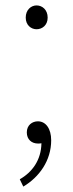

<svg xmlns="http://www.w3.org/2000/svg" viewBox="-20 -523 271 709"><path d="M115 -415C136 -415 156 -430 156 -458C156 -487 136 -503 115 -503C95 -503 75 -487 75 -458C75 -430 95 -415 115 -415ZM66 166C125 131 169 70 169 -5C169 -48 149 -75 120 -75C99 -75 79 -61 79 -34C79 -8 97 7 120 7C124 7 129 7 133 6C132 68 99 113 53 139Z"/></svg>

Font: Noto Sans CJK Thin
Style: Regular
Weight: 100
Designer: Ryoko NISHIZUKA (kana & ideographs); Paul D. Hunt (Latin, Greek & Cyrillic); Wenlong ZHANG (bopomofo); Sandoll Communica
Foundry: Adobe Systems Incorporated
Version: Version 1.000;PS 1;hotconv 1.0.78;makeotf.lib2.5.61930